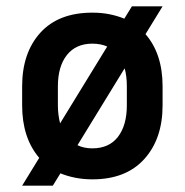

<svg xmlns="http://www.w3.org/2000/svg" viewBox="-20 -557 584 607"><path d="M272 10Q244 10 218.5 5Q193 0 171 -9L147 30H50L104 -58Q50 -121 50 -224V-284Q50 -390 107.5 -453.5Q165 -517 272 -517Q301 -517 326 -512Q351 -507 373 -498L397 -537H494L440 -449Q494 -387 494 -284V-224Q494 -118 436 -54Q378 10 272 10ZM163 -224Q163 -208 165 -193.5Q167 -179 170 -167L319 -410Q298 -419 272 -419Q220 -419 191.5 -383Q163 -347 163 -284ZM381 -284Q381 -317 374 -341L225 -98Q245 -88 272 -88Q325 -88 353 -124.5Q381 -161 381 -224Z"/></svg>

Font: Inria Sans
Style: Bold
Weight: 700
Designer: Black Foundry Team
Foundry: Black Foundry
Version: Version 1.2; ttfautohint (v1.8.3)